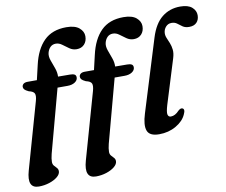

<svg xmlns="http://www.w3.org/2000/svg" viewBox="-103 -836 1352 1149"><g transform="rotate(-10 573.5 -262.0)"><path d="M50.5 -408.5Q50.5 -419.5 59.2 -426.8Q68 -434 85.5 -434H141L161.5 -522Q182.5 -615.5 232.8 -665.5Q283 -715.5 369 -715.5Q421 -715.5 446.8 -693.8Q472.5 -672 472.5 -643Q472.5 -612.5 455 -593.8Q437.5 -575 408.5 -575Q384.5 -575 365 -588.8Q345.5 -602.5 327.5 -616Q309.5 -629.5 290 -629.5Q269.5 -629.5 256.2 -616.2Q243 -603 238 -581.5Q233.5 -561.5 242.2 -536.8Q251 -512 260.8 -485.5Q270.5 -459 269.5 -433L342 -432.5Q359.5 -432.5 369 -427.5Q378.5 -422.5 378.5 -409Q378.5 -392 361 -380.2Q343.5 -368.5 315.5 -368.5H255L151.5 16Q144.5 44 144.5 63.5Q144.5 78 152.2 87Q160 96 168 104.2Q176 112.5 176 125Q176 143 156.8 159Q137.5 175 107 185Q76.5 195 43 195Q-30.5 195 -1 91L113.5 -312.5Q122 -343 115.8 -357Q109.5 -371 81.5 -377Q62.5 -386 56.5 -393.2Q50.5 -400.5 50.5 -408.5ZM397.5 -408.5Q397.5 -419.5 406.2 -426.8Q415 -434 432.5 -434H488L508.5 -522Q529.5 -615.5 579.8 -665.5Q630 -715.5 716 -715.5Q768 -715.5 793.8 -693.8Q819.5 -672 819.5 -643Q819.5 -612.5 802 -593.8Q784.5 -575 755.5 -575Q731.5 -575 712 -588.8Q692.5 -602.5 674.5 -616Q656.5 -629.5 637 -629.5Q616.5 -629.5 603.2 -616.2Q590 -603 585 -581.5Q580.5 -561.5 589.2 -536.8Q598 -512 607.8 -485.5Q617.5 -459 616.5 -433L689 -432.5Q706.5 -432.5 716 -427.5Q725.5 -422.5 725.5 -409Q725.5 -392 708 -380.2Q690.5 -368.5 662.5 -368.5H602L498.5 16Q491.5 44 491.5 63.5Q491.5 78 499.2 87Q507 96 515 104.2Q523 112.5 523 125Q523 143 503.8 159Q484.5 175 454 185Q423.5 195 390 195Q316.5 195 346 91L460.5 -312.5Q469 -343 462.8 -357Q456.5 -371 428.5 -377Q409.5 -386 403.5 -393.2Q397.5 -400.5 397.5 -408.5ZM1061.5 -719Q1109.5 -719 1132.8 -698.5Q1156 -678 1156 -650Q1156 -623 1140.2 -606.2Q1124.5 -589.5 1094.5 -589.5Q1070.5 -589.5 1055.5 -600Q1040.5 -610.5 1027 -621Q1013.5 -631.5 993.5 -631.5Q972.5 -631.5 958.8 -616.2Q945 -601 943.5 -579.5Q942.5 -564 949.2 -548Q956 -532 963.5 -513.8Q971 -495.5 973.5 -473Q976 -450.5 967 -421.5L884 -153.5Q871 -110.5 874.8 -95.5Q878.5 -80.5 893.5 -80.5Q919.5 -80.5 944 -107.5Q958.5 -120.5 969 -116.5Q986 -109.5 971.5 -79.5Q954.5 -40.5 909 -14.2Q863.5 12 806.5 12Q748 12 735 -22.8Q722 -57.5 743 -124.5L878.5 -563Q903.5 -644 950.5 -681.5Q997.5 -719 1061.5 -719Z"/></g></svg>

Font: Fraunces 9pt SemiBold
Style: Italic
Weight: 600
Italic angle: -16°
Version: Version 1.000;[b76b70a41]